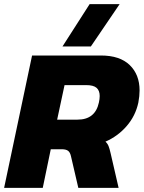

<svg xmlns="http://www.w3.org/2000/svg" viewBox="-31 -914 699 934"><path d="M273 -688 405 -894H551L411 -688ZM-11 0 125 -644H460Q552 -644 600 -597.5Q648 -551 648 -474Q648 -447 642 -415Q628 -350 585 -300.5Q542 -251 482 -225Q492 -216 497 -203.5Q502 -191 507 -169L546 0H350L314 -155Q310 -173 300 -180.5Q290 -188 269 -188H216L177 0ZM247 -332H346Q432 -332 450 -415Q452 -424 453 -432Q454 -440 454 -447Q454 -473 439 -486.5Q424 -500 388 -500H283Z"/></svg>

Font: Kanit
Style: Bold Italic
Weight: 700
Italic angle: -12°
Designer: Katatrad Team
Foundry: CadsonDemak
Version: Version 2.000; ttfautohint (v1.8.3)